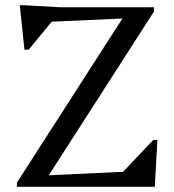

<svg xmlns="http://www.w3.org/2000/svg" viewBox="-20 -718 670 738"><path d="M45 0V-16L475 -685L496 -649L145 -633V-690H572V-674L143 -6L122 -42L480 -59V0ZM443 0V-47L569 -180H585L575 0ZM74 -527 56 -698H72L212 -690L200 -660L90 -527Z"/></svg>

Font: Platypi Light Light
Style: Regular
Weight: 300
Version: Version 1.200